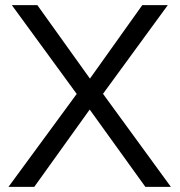

<svg xmlns="http://www.w3.org/2000/svg" viewBox="-20 -725 697 745"><path d="M13 0 289 -376V-345L26 -705H125L339 -406H319L532 -705H631L368 -345V-377L643 0H544L315 -318H341L113 0Z"/></svg>

Font: Nunito Sans 11pt
Style: Regular
Weight: 400
Version: Version 3.101;gftools[0.9.27]